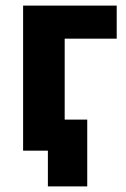

<svg xmlns="http://www.w3.org/2000/svg" viewBox="-20 -540 452 688"><path d="M151.6 128H292.6V-111.4H107.2L62.8 0H151.6ZM62.8 0H211.8V-401.4H398.2V-520H62.8Z"/></svg>

Font: Fixel Variable
Style: Regular
Weight: 100
Width: 3
Designer: AlfaBravo + MacPaw
Foundry: Kyrylo Tkachov, Marchela Mozhyna, Serhii Makarenko, Maria Weinstein, Zakhar Kryvoshyya
Version: Version 1.211